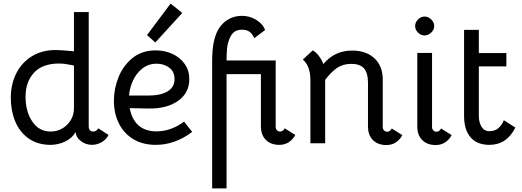

<svg xmlns="http://www.w3.org/2000/svg" viewBox="-20 -795 2902 1067"><path d="M40 -251Q40 -327 70.5 -387.5Q101 -448 157.5 -482.5Q214 -517 289 -517Q319 -517 391 -510V-728H473V-93Q473 -79 479.5 -71.5Q486 -64 499 -64Q516 -64 526 -82L583 -45Q570 -19 544.5 -4.5Q519 10 490 10Q454 9 428 -12Q402 -33 400 -61Q381 -27 342 -8.5Q303 10 261 10Q189 10 139 -25.5Q89 -61 64.5 -120.5Q40 -180 40 -251ZM379 -138Q391 -164 391 -194V-431Q382 -432 358 -437Q334 -442 309 -442Q216 -442 169 -391Q122 -340 122 -257Q122 -175 159.5 -119.5Q197 -64 261 -64Q300 -64 331 -84Q362 -104 379 -138Z M613 -235Q613 -303 639 -367Q665 -431 717 -473Q769 -515 845 -515Q895 -515 938 -495.5Q981 -476 1006.5 -439.5Q1032 -403 1032 -355Q1032 -278 969 -234Q906 -190 805 -192L701 -194Q712 -132 749.5 -98.5Q787 -65 849 -65Q930 -65 1003 -119L1048 -62Q953 10 846 10Q772 10 719.5 -22.5Q667 -55 640 -110.5Q613 -166 613 -235ZM950 -356Q950 -397 920.5 -419Q891 -441 850 -441Q804 -441 770 -413.5Q736 -386 718 -345Q700 -304 697 -264H805Q872 -264 911 -287Q950 -310 950 -356ZM797 -600 928 -775 993 -723 843 -559Z M1193 -631Q1214 -667 1248 -687Q1282 -707 1325 -707Q1368 -707 1405 -684Q1442 -661 1453 -628L1393 -583Q1382 -608 1366 -619Q1350 -630 1325 -630Q1299 -630 1283 -618.5Q1267 -607 1257 -584Q1245 -556 1242 -527Q1239 -498 1239 -461V-459H1512V-90Q1512 -79 1519 -71.5Q1526 -64 1537 -64Q1553 -64 1562 -82L1621 -45Q1607 -19 1584.5 -4.5Q1562 10 1532 10Q1485 10 1457.5 -17.5Q1430 -45 1430 -93V-383H1239V252H1159V-458Q1159 -572 1193 -631Z M2216 -44Q2202 -18 2179.5 -3.5Q2157 11 2127 11Q2080 11 2052.5 -16.5Q2025 -44 2025 -92V-337Q2025 -387 2004 -413.5Q1983 -440 1932 -440Q1886 -440 1853.5 -418Q1821 -396 1787 -351V1H1705V-350Q1705 -428 1663 -464L1718 -515Q1735 -506 1751 -485.5Q1767 -465 1777 -439Q1839 -514 1937 -514Q2011 -514 2057 -474.5Q2103 -435 2107 -363V-89Q2107 -78 2114 -70.5Q2121 -63 2132 -63Q2148 -63 2157 -81Z M2406 -63Q2422 -63 2431 -81L2490 -44Q2476 -18 2453.5 -3.5Q2431 11 2401 11Q2354 11 2326.5 -16.5Q2299 -44 2299 -92V-501H2381V-89Q2381 -78 2388 -70.5Q2395 -63 2406 -63ZM2287 -650Q2287 -671 2303 -687Q2319 -703 2339 -703Q2360 -703 2376.5 -687Q2393 -671 2393 -650Q2393 -630 2376.5 -614Q2360 -598 2339 -598Q2319 -598 2303 -614Q2287 -630 2287 -650Z M2559 -151V-629H2641V-500H2794V-426H2641V-151Q2641 -115 2656 -90.5Q2671 -66 2700 -66Q2729 -66 2749 -82.5Q2769 -99 2780 -127L2844 -86Q2796 10 2700 10Q2630 10 2594.5 -32.5Q2559 -75 2559 -151Z"/></svg>

Font: Bellota
Style: Bold
Weight: 700
Designer: Kemie Guaida
Foundry: Kemie Guaida
Version: Version 4.001